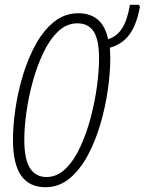

<svg xmlns="http://www.w3.org/2000/svg" viewBox="-20 -780 610 810"><path d="M171.9 9.8Q103.5 9.8 69.1 -39.3Q34.7 -88.4 34.7 -191.4Q34.7 -250.5 45.2 -321.8Q55.7 -393.1 77.1 -463.9Q98.6 -534.7 131.3 -593.8Q164.1 -652.8 208.7 -688.5Q253.4 -724.1 310.1 -724.1Q360.4 -724.1 392.1 -697.8Q423.8 -671.4 436 -614.7Q473.1 -626 495.1 -660.4Q517.1 -694.8 528.3 -759.8H566.4L570.3 -751.5Q557.1 -677.7 527.1 -635.7Q497.1 -593.8 443.4 -578.6Q443.8 -568.8 444.6 -557.6Q445.3 -546.4 445.3 -534.2Q445.3 -474.6 435.1 -402.1Q424.8 -329.6 403.8 -257.3Q382.8 -185.1 350.3 -124.5Q317.9 -64 273.4 -27.1Q229 9.8 171.9 9.8ZM175.8 -33.2Q221.2 -33.2 257.1 -68.6Q293 -104 319.3 -161.4Q345.7 -218.8 363.3 -286.1Q380.9 -353.5 389.4 -418.7Q397.9 -483.9 397.9 -533.7Q397.9 -611.3 375.5 -646.5Q353 -681.6 306.2 -681.6Q260.7 -681.6 224.6 -646.7Q188.5 -611.8 161.9 -555.4Q135.3 -499 117.4 -433.1Q99.6 -367.2 91.1 -303.7Q82.5 -240.2 82.5 -191.9Q82.5 -107.9 106.4 -70.6Q130.4 -33.2 175.8 -33.2Z"/></svg>

Font: Open Sans Condensed Light
Style: Italic
Weight: 300
Width: 3
Italic angle: -12°
Designer: Monotype Design Team
Foundry: Monotype Imaging Inc.
Version: Version 3.000; ttfautohint (v1.8.4)